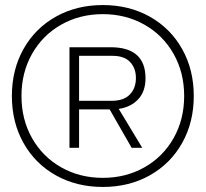

<svg xmlns="http://www.w3.org/2000/svg" viewBox="-20 -730 814 760"><path d="M747 -350Q747 -246 701 -164Q655 -82 573 -36Q491 10 387 10Q283 10 201 -36Q119 -82 73 -164Q27 -246 27 -350Q27 -454 73 -536Q119 -618 201 -664Q283 -710 387 -710Q491 -710 573 -664Q655 -618 701 -536Q747 -454 747 -350ZM709 -350Q709 -443 667 -517Q625 -591 551.5 -632.5Q478 -674 387 -674Q296 -674 222.5 -632.5Q149 -591 107 -517Q65 -443 65 -350Q65 -257 107 -183Q149 -109 222.5 -67.5Q296 -26 387 -26Q478 -26 551.5 -67.5Q625 -109 667 -183Q709 -257 709 -350ZM450 -299 543 -145H501L414 -297H293V-145H255V-543H418Q556 -543 556 -420Q556 -368 527 -337Q498 -306 450 -299ZM518 -421Q518 -460 495 -484.5Q472 -509 426 -509H293V-331H422Q470 -331 494 -356Q518 -381 518 -421Z"/></svg>

Font: Krub ExtraLight
Style: Regular
Weight: 275
Designer: Ekaluck Peanpanawate
Foundry: Cadson Demak Co.,Ltd.
Version: Version 1.000; ttfautohint (v1.6)